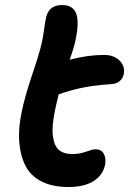

<svg xmlns="http://www.w3.org/2000/svg" viewBox="-20 -732 514 765"><path d="M252.9 13.2Q189.9 13.2 146.5 -8.5Q103 -30.3 82.3 -69.8Q61.5 -109.4 56.9 -165Q52.2 -220.7 66.9 -288.1Q78.6 -345.7 105.5 -425.8Q132.3 -505.9 140.1 -536.1Q149.4 -569.8 155 -610.4Q160.6 -650.9 164.1 -664.1Q175.3 -711.9 228 -711.9Q272 -711.9 284.4 -675.8Q296.9 -639.6 277.8 -558.1Q272.5 -537.1 257.8 -494.1Q331.1 -513.2 394 -513.2Q433.6 -513.2 456.3 -490.7Q479 -468.3 473.1 -437Q470.2 -420.4 457.5 -409.4Q444.8 -398.4 425.8 -397Q359.9 -392.6 312.3 -383.3Q264.6 -374 213.9 -356Q206.5 -327.1 199.2 -293Q185.5 -228.5 190.7 -189.7Q195.8 -150.9 214.8 -134.5Q233.9 -118.2 270 -118.2Q296.4 -118.2 323 -127.7Q349.6 -137.2 360.8 -137.2Q383.3 -137.2 393.3 -119.6Q403.3 -102.1 398.9 -76.2Q389.6 -33.2 352.1 -10Q314.5 13.2 252.9 13.2Z"/></svg>

Font: Shantell Sans Normal
Style: Italic
Weight: 600
Italic angle: -11.31°
Designer: Stephen Nixon, Anya Danilova, Shantell Martin
Foundry: Arrow Type
Version: Version 1.006;[559af2be0]